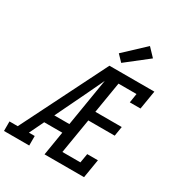

<svg xmlns="http://www.w3.org/2000/svg" viewBox="-239 -1139 1212 1292"><g transform="rotate(30 366.5 -493.0)"><path d="M-17 0V-74H47L378 -735H450Q422 -673 393 -612Q364 -551 335 -490L224 -260H341L329 -186H188L134 -74H179V0ZM298 0 419 -735H727L703 -590H620L631 -661H491L451 -419H656L644 -345H439L394 -74H534L546 -145H629L605 0ZM437 -791 391 -839 548 -986 607 -924Z"/></g></svg>

Font: Iosevka Etoile Oblique
Style: Regular
Weight: 400
Italic angle: -9°
Designer: Belleve Invis
Foundry: Belleve Invis
Version: Version 15.5.2; ttfautohint (v1.8.4)